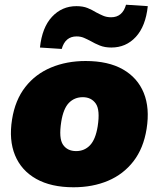

<svg xmlns="http://www.w3.org/2000/svg" viewBox="-20 -780 671 812"><path d="M291 12Q196 12 133 -23.5Q70 -59 43.5 -123.5Q17 -188 31 -275Q44 -357 87 -412Q130 -467 196 -494.5Q262 -522 342 -522Q438 -522 500 -486.5Q562 -451 588 -387Q614 -323 600 -235Q587 -153 544.5 -98Q502 -43 437 -15.5Q372 12 291 12ZM302 -141Q337 -141 360.5 -165.5Q384 -190 393 -245Q404 -315 385 -342Q366 -369 330 -369Q295 -369 271.5 -345Q248 -321 239 -265Q228 -195 246.5 -168Q265 -141 302 -141ZM241 -573 149 -579Q158 -664 200 -709Q242 -754 303 -754Q331 -754 350.5 -746Q370 -738 386 -728Q401 -720 416 -713.5Q431 -707 450 -707Q498 -707 513 -760L605 -754Q596 -669 554.5 -624Q513 -579 451 -579Q423 -579 402 -587.5Q381 -596 364 -606Q349 -614 335 -620Q321 -626 304 -626Q256 -626 241 -573Z"/></svg>

Font: Mulish ExtraBlack
Style: Italic
Weight: 1000
Italic angle: -9°
Designer: Vernon Adams
Foundry: Vernon Adams
Version: Version 3.603; ttfautohint (v1.8.3)